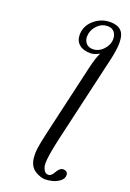

<svg xmlns="http://www.w3.org/2000/svg" viewBox="-171 -757 694 1027"><g transform="rotate(20 176.5 -243.0)"><path d="M230 -529.8Q263.2 -529.8 289.1 -557.4Q314.9 -585 314.9 -618.2Q314.9 -641.1 302 -657Q289.1 -672.9 263.2 -672.9Q232.4 -672.9 209.5 -651.1Q186.5 -629.4 180.2 -601.1Q178.2 -589.4 178.2 -583Q178.2 -560.5 191.7 -545.2Q205.1 -529.8 230 -529.8ZM138.2 -578.1Q138.2 -628.9 178.2 -663.6Q218.3 -698.2 270 -698.2Q311 -698.2 332 -677.7Q353 -657.2 353 -608.9Q353 -572.8 339.8 -514.2L224.1 -13.2Q201.2 88.9 201.2 127.9Q201.2 147.5 206.1 157.2Q214.4 183.1 236.8 183.1Q246.1 183.1 254.4 174.6Q262.7 166 268.1 155.5Q273.4 145 282.7 136.5Q292 127.9 303.2 127.9Q313 127.9 321 133.5Q329.1 139.2 329.1 151.9Q329.1 172.4 310.1 186.8Q291 201.2 269 206.5Q247.1 211.9 227.1 211.9Q211.4 211.9 189 202.4Q166.5 192.9 153.8 178.2Q131.8 152.3 131.8 104Q131.8 97.7 132.1 90.8Q132.3 84 133.5 75.4Q134.8 66.9 135.5 61Q136.2 55.2 138.2 44.4Q140.1 33.7 141.1 28.8Q142.1 23.9 145 11Q147.9 -2 148.7 -6.1Q149.4 -10.3 152.8 -25.4Q156.2 -40.5 157.2 -43.9L246.1 -429.2Q259.8 -489.3 275.9 -521Q247.1 -504.9 225.1 -504.9Q183.6 -504.9 160.9 -524.7Q138.2 -544.4 138.2 -578.1Z"/></g></svg>

Font: Common Serif News
Style: Italic
Weight: 450
Italic angle: -12°
Designer: Philipp H. Poll, Khaled Hosny
Foundry: Stefan Peev, Context Ltd.
Version: Version 1.026